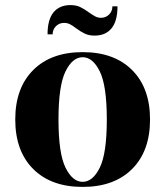

<svg xmlns="http://www.w3.org/2000/svg" viewBox="-20 -720 650 755"><path d="M40 -250Q40 -374 110.5 -444.5Q181 -515 305 -515Q429 -515 499.5 -444.5Q570 -374 570 -250Q570 -126 499.5 -55.5Q429 15 305 15Q181 15 110.5 -55.5Q40 -126 40 -250ZM400 -250Q400 -383 372.5 -439Q345 -495 305 -495Q265 -495 237.5 -439Q210 -383 210 -250Q210 -117 237.5 -61Q265 -5 305 -5Q345 -5 372.5 -61Q400 -117 400 -250ZM279 -609Q265 -620 254.5 -625Q244 -630 232 -630Q213 -630 200 -617Q187 -604 187 -585H167Q167 -643 190.5 -671.5Q214 -700 257 -700Q279 -700 295 -692.5Q311 -685 330 -671Q344 -661 354.5 -655.5Q365 -650 377 -650Q396 -650 409 -663Q422 -676 422 -695H442Q442 -637 418.5 -608.5Q395 -580 352 -580Q330 -580 314 -587.5Q298 -595 279 -609Z"/></svg>

Font: Yeseva One
Style: Regular
Weight: 400
Designer: Jovanny Lemonad
Foundry: Jovanny Lemonad
Version: Version 2.000